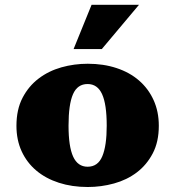

<svg xmlns="http://www.w3.org/2000/svg" viewBox="-20 -750 713 781"><path d="M279.3 -550.3 352.5 -730.5H545.4L394 -550.3ZM626 -238.3Q626 -172.9 601.3 -126Q576.7 -79.1 536.4 -48.6Q496.1 -18.1 443.8 -3.7Q391.6 10.7 336.9 10.7Q272.9 10.7 219.5 -6.6Q166 -23.9 127.7 -56.2Q89.4 -88.4 68.1 -134.5Q46.9 -180.7 46.9 -238.3Q46.9 -304.2 71.5 -351.8Q96.2 -399.4 137 -430.4Q177.7 -461.4 229.7 -476.1Q281.7 -490.7 336.9 -490.7Q400.9 -490.7 454.1 -473.1Q507.3 -455.6 545.4 -422.6Q583.5 -389.6 604.7 -343Q626 -296.4 626 -238.3ZM258.8 -238.8Q258.8 -153.8 277.6 -112.8Q296.4 -71.8 336.4 -71.8Q378.4 -71.8 396.2 -114.5Q414.1 -157.2 414.1 -238.8Q414.1 -325.7 395.3 -366.9Q376.5 -408.2 336.4 -408.2Q294.9 -408.2 276.9 -366.7Q258.8 -325.2 258.8 -238.8Z"/></svg>

Font: Tienne Black
Style: Regular
Weight: 900
Designer: vernon adams
Foundry: vernon adams
Version: Version 001.001